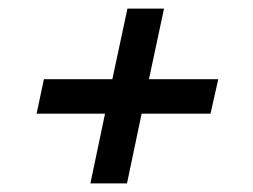

<svg xmlns="http://www.w3.org/2000/svg" viewBox="-20 -476 588 446"><path d="M190 -50 224 -212H65L82 -292H241L276 -456H361L326 -292H487L469 -212H309L275 -50Z"/></svg>

Font: Saira Medium
Style: Italic
Weight: 500
Italic angle: -12°
Designer: Hector Gatti with collaboration of the Omnibus-Type team
Foundry: Omnibus-Type
Version: Version 1.100; ttfautohint (v1.8.3)